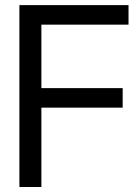

<svg xmlns="http://www.w3.org/2000/svg" viewBox="-20 -748 555 768"><path d="M57.6 0H145.5V-317.4H470.7V-395.5H145.5V-649.4H494.1V-727.5H57.6Z"/></svg>

Font: Guggenheim Sans Display
Style: Regular
Weight: 400
Designer: Modified by Tom Baber under direction of Pentagram Design 2023
Foundry: rsms
Version: Version 1.001;Glyphs 3.1.2 (3151)